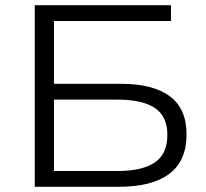

<svg xmlns="http://www.w3.org/2000/svg" viewBox="-20 -720 794 740"><path d="M114 0V-700H639V-639H188V-61H435Q527 -61 576 -93.5Q625 -126 625 -200Q625 -272 576.5 -304Q528 -336 435 -336H180V-397H446Q570 -397 634.5 -349Q699 -301 699 -202Q699 -100 632.5 -50Q566 0 436 0Z"/></svg>

Font: Montserrat Thin
Style: Regular
Weight: 400
Version: Version 9.000